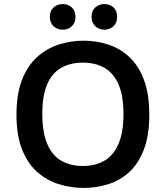

<svg xmlns="http://www.w3.org/2000/svg" viewBox="-20 -912 815 944"><path d="M391 12Q328 12 269 -6.5Q210 -25 163 -66.5Q116 -108 88.5 -177Q61 -246 61 -348Q61 -450 88.5 -520Q116 -590 163 -632Q210 -674 269 -693Q328 -712 391 -712Q454 -712 512 -693Q570 -674 615.5 -632Q661 -590 687.5 -520Q714 -450 714 -348Q714 -246 687.5 -177Q661 -108 616 -66.5Q571 -25 512.5 -6.5Q454 12 391 12ZM387 -96Q450 -96 494.5 -122.5Q539 -149 563 -205.5Q587 -262 587 -351Q587 -441 563 -496.5Q539 -552 494.5 -578Q450 -604 388 -604Q325 -604 280 -578Q235 -552 211.5 -496.5Q188 -441 188 -352Q188 -263 211.5 -206Q235 -149 280 -122.5Q325 -96 387 -96ZM493 -766Q467 -766 448.5 -783Q430 -800 430 -829Q430 -859 448.5 -875.5Q467 -892 493 -892Q520 -892 538 -875.5Q556 -859 556 -829Q556 -800 538 -783Q520 -766 493 -766ZM288 -766Q262 -766 243.5 -783Q225 -800 225 -829Q225 -859 243.5 -875.5Q262 -892 288 -892Q315 -892 333 -875.5Q351 -859 351 -829Q351 -800 333 -783Q315 -766 288 -766Z"/></svg>

Font: AR One Sans SemiBold
Style: Regular
Weight: 600
Designer: Niteesh Yadav
Foundry: Niteesh Yadav
Version: Version 1.001;gftools[0.9.33]